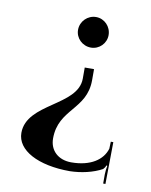

<svg xmlns="http://www.w3.org/2000/svg" viewBox="-75 -565 593 752"><g transform="rotate(10 221.5 -189.0)"><path d="M398 -36.6H388L387 -8.6C373.5 37.1 326 70 249 70C197.4 70 163 37.9 163 -10.1C163 -128.5 274 -142.8 274 -261V-305H237V-261C237 -151.2 37 -129.3 37 -10.1C37 58.9 122.7 105 250 105C294 104 341.3 93.7 377 74C381.7 68.7 385 65 387 58L391 59C389 67 387 84 387 93V130H396ZM307 -446C307 -479.9 280.1 -507.5 247 -507.5C213.1 -507.5 185.5 -479.9 185.5 -446C185.5 -412.9 213.1 -386 247 -386C280.1 -386 307 -412.9 307 -446Z"/></g></svg>

Font: Prida01
Style: Black
Weight: 900
Designer: gluk
Foundry: gluk
Version: Version 00.072